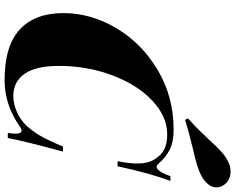

<svg xmlns="http://www.w3.org/2000/svg" viewBox="-114 -896 1024 836"><g transform="rotate(90 398.0 -478.0)"><path d="M704 -478H682Q692 -531 692 -564Q692 -609 675 -637Q656 -669 630 -681.5Q604 -694 565 -694Q487 -694 418 -629Q349 -564 308 -455Q267 -346 267 -223Q267 -122 301.5 -73Q336 -24 398 -24Q432 -24 467 -39.5Q502 -55 528 -82Q554 -111 573.5 -145.5Q593 -180 618 -240H640Q593 -67 581 0H559Q562 -21 562 -34Q562 -60 549 -60Q541 -60 529 -51Q436 14 329 14Q180 14 108.5 -52Q37 -118 37 -242Q37 -362 103 -473Q169 -584 285.5 -653Q402 -722 544 -722Q599 -722 632.5 -704.5Q666 -687 692 -657Q700 -648 706 -648Q726 -648 747 -708H768Q735 -622 704 -478ZM590 -878Q619 -910 638.5 -928Q658 -946 681 -958Q703 -970 727 -970Q746 -970 762.5 -961.5Q779 -953 789 -935Q796 -922 796 -908Q796 -889 782 -872Q768 -855 744 -842Q710 -824 636 -808Q546 -786 502 -772L495 -784Q529 -814 556 -842.5Q583 -871 590 -878Z"/></g></svg>

Font: Playfair Display SC Black
Style: Italic
Weight: 900
Italic angle: -14°
Designer: Claus Eggers Sørensen
Foundry: Claus Eggers Sørensen
Version: Version 1.200; ttfautohint (v1.6)